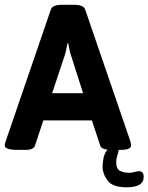

<svg xmlns="http://www.w3.org/2000/svg" viewBox="-20 -630 625 809"><path d="M585.4 115.7Q585.4 159.2 514.2 159.2Q454.1 159.2 433.1 130.6Q412.1 102.1 412.1 70.8Q412.1 54.7 416.7 33.9Q421.4 13.2 433.1 0.5Q406.2 -2 402.3 -16.6L367.2 -122.6H162.6L127.4 -16.6Q122.1 1.5 87.4 1.5H53.2Q0 1.5 0 -17.6Q0 -22.9 3.4 -33.2L194.8 -591.3Q201.7 -609.9 244.1 -609.9H289.1Q331.5 -609.9 338.4 -591.3L529.8 -33.2Q532.2 -23.4 532.2 -17.6Q532.2 -7.8 521.7 -3.2Q511.2 1.5 488.8 1.5H479.5V4.4Q479.5 9.3 475.6 21Q472.7 31.2 471.2 37.8Q469.7 44.4 469.7 54.2Q469.7 81.5 485.6 89.8Q501.5 98.1 523.9 98.1Q536.1 98.1 548.8 94.2Q559.6 91.3 566.4 91.3Q575.2 91.3 580.3 97.4Q585.4 103.5 585.4 115.7ZM330.1 -237.3 280.8 -391.6Q276.4 -403.3 273.2 -418.5Q270 -433.6 267.6 -447.3H264.2L262.2 -436.5Q257.3 -407.7 251 -391.6L199.7 -237.3Z"/></svg>

Font: Jaldi
Style: Bold
Weight: 400
Designer: Pablo Cosgaya and Nicolas Silva
Foundry: Omnibus-Type
Version: Version 1.007